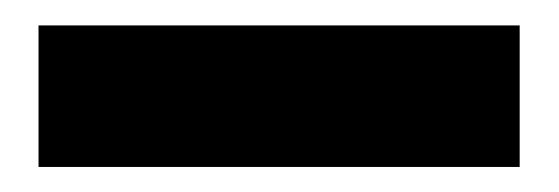

<svg xmlns="http://www.w3.org/2000/svg" viewBox="-20 -20 440 151"><path d="M388.7 111.3H10.3V0H388.7Z"/></svg>

Font: RobotoCondensed-Bold
Style: Bold
Weight: 700
Designer: Google
Version: Version 2.001240; 2014